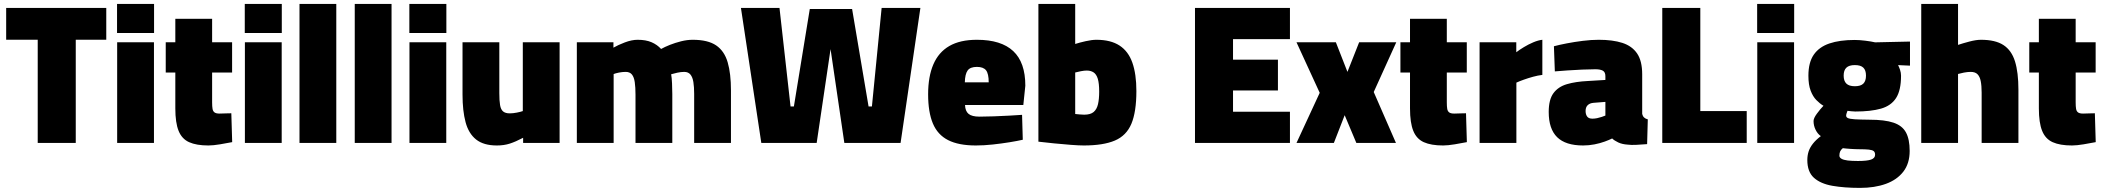

<svg xmlns="http://www.w3.org/2000/svg" viewBox="-20 -714 10508 959"><path d="M168.4 0V-515.4H10.8V-674.5H510.8V-515.4H358.4V0Z M565.2 0V-502.8H749V0ZM564.6 -549.1V-694.5H749.5V-549.1Z M1021.1 12.6Q961.1 12.6 924.7 -3.8Q888.2 -20.2 872 -60.6Q855.7 -101 855.7 -172.5V-351.7H807.8V-502.8H855.7V-620.2H1039.5V-502.8H1139.3V-351.7H1039.5V-202.6Q1039.5 -182.4 1041.6 -170.3Q1043.6 -158.3 1051.5 -152.5Q1059.4 -146.7 1076.6 -146.7Q1082.1 -146.7 1093.9 -147.2Q1105.7 -147.7 1117.8 -147.9Q1129.8 -148.2 1135.4 -148.2L1139.7 -4.1Q1114.4 1 1079.4 6.8Q1044.5 12.6 1021.1 12.6Z M1203.2 0V-502.8H1387V0ZM1202.6 -549.1V-694.5H1387.5V-549.1Z M1475.9 0V-694.5H1659.7V0Z M1751.9 0V-694.5H1935.7V0Z M2025.2 0V-502.8H2209V0ZM2024.6 -549.1V-694.5H2209.5V-549.1Z M2461.9 12.6Q2395.5 12.6 2358.1 -17.2Q2320.6 -47 2305.4 -103.8Q2290.2 -160.7 2290.2 -241.3V-502.8H2474V-248.7Q2474 -211.5 2477.7 -189.3Q2481.4 -167.1 2492.8 -157.5Q2504.2 -147.8 2526.2 -147.8Q2542.8 -147.8 2561.7 -151.6Q2580.7 -155.4 2591.3 -159.2V-502.8H2775.1V0H2592.9V-25.8Q2555.1 -5.9 2526.2 3.3Q2497.4 12.6 2461.9 12.6Z M2861.2 0V-502.8H3044V-475.9Q3065.9 -488.9 3100.7 -502.1Q3135.5 -515.3 3164.7 -515.3Q3206.2 -515.3 3234.5 -503Q3262.8 -490.7 3282 -469.4Q3299.8 -479.4 3326 -489.9Q3352.3 -500.3 3382.1 -507.8Q3411.9 -515.3 3440 -515.3Q3515.8 -515.3 3557.1 -487.2Q3598.3 -459 3614.6 -402.7Q3631 -346.5 3631 -262.1V0H3447.2V-245.4Q3447.2 -279.6 3443.3 -304Q3439.4 -328.4 3428.6 -341.7Q3417.7 -354.9 3397.7 -354.9Q3381.7 -354.9 3363 -350.9Q3344.3 -346.9 3332.3 -343.1Q3335.4 -326.3 3336.7 -297.1Q3338 -267.8 3338 -244.1V0H3154.2V-241Q3154.2 -278.2 3150.5 -303.5Q3146.9 -328.8 3136.3 -341.9Q3125.7 -354.9 3105.2 -354.9Q3088.4 -354.9 3071.2 -351.4Q3054 -347.9 3045 -344.1V0Z M3782.6 0 3680.8 -674.5H3873.4L3928.6 -182.2H3945.3L4024.7 -668.9H4236.1L4318.3 -182.2H4335L4383.6 -674.5H4577.2L4478.2 0H4197.3L4125.9 -486.3H4131.1L4059.1 0Z M4854.1 12.6Q4768 12.6 4715.5 -14.2Q4663 -41 4639.4 -97.6Q4615.8 -154.1 4615.8 -243Q4615.8 -331.4 4641.9 -392.3Q4668 -453.1 4721.7 -484.2Q4775.4 -515.3 4859.5 -515.3Q4980.6 -515.3 5040.9 -458.8Q5101.3 -402.3 5101.3 -286L5091.3 -189.7H4800.1Q4801.1 -159.1 4817.7 -145.3Q4834.3 -131.4 4872.3 -131.4Q4904.5 -131.4 4943.7 -132.9Q4982.9 -134.4 5020.7 -136.4Q5058.5 -138.4 5085 -140.4L5088.6 -16Q5062.4 -10 5022.5 -3.5Q4982.7 3 4938.4 7.8Q4894.1 12.6 4854.1 12.6ZM4799.1 -302.7H4918.4Q4918.4 -346 4905 -363Q4891.6 -379.9 4859.5 -379.9Q4825.9 -379.9 4813 -361.8Q4800.1 -343.7 4799.1 -302.7Z M5393.2 12.6Q5369 12.6 5328.7 9.5Q5288.4 6.4 5244.9 2.1Q5201.4 -2.3 5166.6 -6.4V-694.5H5350.4V-494.4Q5371.4 -501.2 5402.6 -508.3Q5433.9 -515.3 5456.2 -515.3Q5527.5 -515.3 5571.7 -486.6Q5615.9 -457.8 5635.9 -401Q5656 -344.1 5656 -259.2Q5656 -155.5 5631.1 -95.9Q5606.1 -36.3 5548.3 -11.9Q5490.6 12.6 5393.2 12.6ZM5395.4 -141.2Q5426.4 -141.2 5442.4 -154.5Q5458.3 -167.9 5464.3 -193.7Q5470.2 -219.6 5470.2 -256.4Q5470.2 -297.5 5463.3 -320.4Q5456.3 -343.2 5442.3 -352.4Q5428.3 -361.6 5408.3 -361.6Q5395.7 -361.6 5379.1 -358.4Q5362.4 -355.2 5350.4 -351.9V-144.6Q5359.9 -143.6 5373.1 -142.4Q5386.3 -141.2 5395.4 -141.2Z M5948.7 0V-674.5H6423V-518.5H6138.7V-415.9H6363V-262H6138.7V-156H6423V0Z M6455.7 0 6571.7 -250.4 6455.7 -502.8H6652.4L6710.2 -355L6768.6 -502.8H6954.1L6841.5 -254.4L6952.5 0H6754.7L6696.4 -138.6L6642.4 0Z M7188.1 12.6Q7128.1 12.6 7091.7 -3.8Q7055.2 -20.2 7039 -60.6Q7022.7 -101 7022.7 -172.5V-351.7H6974.8V-502.8H7022.7V-620.2H7206.5V-502.8H7306.3V-351.7H7206.5V-202.6Q7206.5 -182.4 7208.6 -170.3Q7210.6 -158.3 7218.5 -152.5Q7226.4 -146.7 7243.6 -146.7Q7249.1 -146.7 7260.9 -147.2Q7272.7 -147.7 7284.8 -147.9Q7296.8 -148.2 7302.4 -148.2L7306.7 -4.1Q7281.4 1 7246.4 6.8Q7211.5 12.6 7188.1 12.6Z M7370.2 0V-502.8H7553.5V-453.1Q7569.3 -465.2 7591.6 -478.7Q7613.9 -492.3 7638.6 -502.7Q7663.3 -513.1 7683.7 -515.3V-339.9Q7661.6 -337.3 7637.2 -330.6Q7612.8 -323.9 7591.1 -316.1Q7569.4 -308.4 7554 -301.3V0Z M7887.1 12.6Q7799.8 12.6 7757.6 -28.8Q7715.5 -70.2 7715.5 -154.8Q7715.5 -216.7 7739.3 -248.8Q7763 -280.9 7806.7 -293.7Q7850.4 -306.5 7911 -309.4L7998.6 -314.7V-333.5Q7998.6 -353.9 7985.8 -361Q7972.9 -368.1 7948.4 -368.1Q7920 -368.1 7882.7 -366.4Q7845.4 -364.6 7809 -362.2Q7772.6 -359.9 7746.1 -357.4L7741.5 -483Q7767.8 -490.1 7805.9 -497.4Q7844 -504.8 7885.9 -510Q7927.8 -515.3 7965.5 -515.3Q8035 -515.3 8083.3 -499.8Q8131.6 -484.2 8157 -446.9Q8182.4 -409.6 8182.4 -342.9V-144.9Q8184.9 -133.9 8191.8 -127.3Q8198.7 -120.7 8210.4 -117.8L8207 5.9Q8180.6 8.1 8153.8 9.4Q8126.9 10.8 8111.1 8.5Q8082.3 6.7 8062.7 -2.6Q8043.1 -11.9 8032.4 -22.4Q8018.5 -15.4 7995.4 -6.9Q7972.2 1.6 7944.2 7.1Q7916.2 12.6 7887.1 12.6ZM7933.8 -121.3Q7945.4 -121.3 7957.3 -123.8Q7969.2 -126.3 7980.4 -130.1Q7991.6 -133.8 7998.6 -136.8V-205.1L7939.1 -200.4Q7920.9 -198.9 7910.3 -188.8Q7899.7 -178.6 7899.7 -159.9Q7899.7 -142.7 7907.4 -132Q7915.1 -121.3 7933.8 -121.3Z M8282.7 0V-674.5H8472.7V-159.1H8704.5V0Z M8757.2 0V-502.8H8941V0ZM8756.6 -549.1V-694.5H8941.5V-549.1Z M9270.3 224.5Q9191.8 224.5 9132.5 214.1Q9073.3 203.7 9040.2 174Q9007.2 144.2 9007.2 85.5Q9007.2 62.5 9013.6 42.7Q9020 22.9 9034.9 3.9Q9049.7 -15.1 9074.7 -34.1Q9058.7 -45.1 9048.5 -65.8Q9038.3 -86.5 9038.3 -109.5Q9038.3 -123.5 9054.9 -146.1Q9071.5 -168.8 9087.8 -185.7Q9069.7 -196.4 9052.3 -214.2Q9034.9 -231.9 9023.8 -261.2Q9012.6 -290.6 9012.6 -335.8Q9012.6 -401.9 9039.2 -440.6Q9065.9 -479.4 9117.4 -496.9Q9169 -514.4 9243.6 -514.4Q9267.1 -514.4 9296.9 -510.7Q9326.7 -507 9345.7 -502.5L9520 -506.4V-386.1L9460.5 -388.8Q9465.3 -379.9 9470.3 -365.3Q9475.3 -350.6 9475.3 -335.8Q9475.3 -263 9450.5 -224.4Q9425.7 -185.9 9375.1 -171.4Q9324.5 -157 9247.2 -157Q9239.2 -157 9227.6 -158.2Q9215.9 -159.4 9207.8 -160.4Q9205.9 -155.8 9203.5 -148.5Q9201.1 -141.2 9201.1 -136.4Q9201.1 -128.4 9210.1 -124.1Q9219.1 -119.9 9244.3 -118.2Q9269.4 -116.6 9317 -116.1Q9393.7 -116.1 9437.6 -101.3Q9481.5 -86.6 9499.9 -52.4Q9518.4 -18.3 9518.4 39.9Q9518.4 102.5 9486.7 143.4Q9455 184.3 9399.3 204.4Q9343.6 224.5 9270.3 224.5ZM9260.2 90.1Q9305.4 90.1 9325.6 83.1Q9345.7 76 9345.7 58.9Q9345.7 46.6 9338.9 40.9Q9332 35.2 9314.8 33.3Q9297.6 31.4 9267.2 31.4Q9257.5 31.4 9246 30.9Q9234.5 30.4 9223.4 29.7Q9212.2 29 9201.9 28Q9191.7 27.1 9184.4 26.1Q9174.7 34.1 9171.1 42.5Q9167.4 50.8 9167.4 63.7Q9167.4 72.7 9177.7 78.9Q9188.1 85 9208.7 87.6Q9229.3 90.1 9260.2 90.1ZM9244.6 -283.3Q9274 -283.3 9287.1 -296.5Q9300.2 -309.6 9300.2 -336.3Q9300.2 -363 9287.1 -375.9Q9274 -388.9 9244.6 -388.9Q9215.7 -388.9 9202.2 -375.9Q9188.7 -363 9188.7 -336.3Q9188.7 -309.6 9202.2 -296.5Q9215.7 -283.3 9244.6 -283.3Z M9576.2 0V-694.5H9760V-489.8Q9783 -497.5 9816.5 -506.4Q9850.1 -515.3 9874.6 -515.3Q9946.2 -515.3 9986.7 -489Q10027.2 -462.7 10044.4 -407.6Q10061.6 -352.4 10061.6 -265.5V0H9877.9V-251.4Q9877.9 -285.5 9873.4 -308.3Q9869 -331.1 9857.4 -343Q9845.8 -354.9 9823.3 -354.9Q9807.6 -354.9 9789.4 -351.4Q9771.1 -347.8 9760 -344.5V0Z M10329.1 12.6Q10269.1 12.6 10232.7 -3.8Q10196.2 -20.2 10180 -60.6Q10163.7 -101 10163.7 -172.5V-351.7H10115.8V-502.8H10163.7V-620.2H10347.5V-502.8H10447.3V-351.7H10347.5V-202.6Q10347.5 -182.4 10349.6 -170.3Q10351.6 -158.3 10359.5 -152.5Q10367.4 -146.7 10384.6 -146.7Q10390.1 -146.7 10401.9 -147.2Q10413.7 -147.7 10425.8 -147.9Q10437.8 -148.2 10443.4 -148.2L10447.7 -4.1Q10422.4 1 10387.4 6.8Q10352.5 12.6 10329.1 12.6Z"/></svg>

Font: TitilliumWeb ExtraLight
Style: Regular
Weight: 400
Designer: Mohamed Gaber, Accademia di Belle Arti di Urbino and others
Foundry: Kief Type Foundry, Accademia di Belle Arti di Urbino and others
Version: Version 3.000; ttfautohint (v1.8.2)